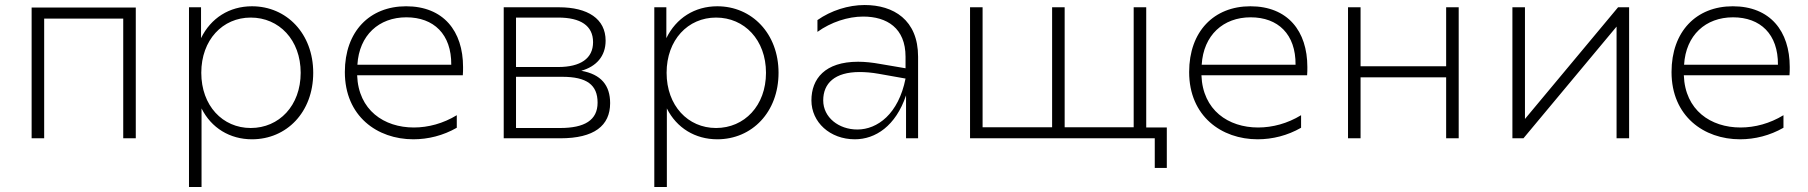

<svg xmlns="http://www.w3.org/2000/svg" viewBox="-20 -551 7205 765"><path d="M106 0H156V-477H471V0H521V-521H106Z M984 -526C894 -526 820 -479 781 -399V-522H733V194H783V-119C822 -41 896 4 984 4C1122 4 1228 -104 1228 -261C1228 -417 1122 -526 984 -526ZM979 -481C1092 -481 1178 -392 1178 -261C1178 -130 1092 -41 979 -41C867 -41 782 -130 782 -261C782 -392 867 -481 979 -481Z M1627 4C1686 4 1746 -11 1800 -42V-92C1746 -59 1686 -43 1629 -43C1510 -43 1408 -112 1403 -251H1824C1825 -262 1825 -273 1825 -284C1825 -427 1747 -526 1598 -526C1453 -526 1354 -426 1354 -264C1354 -88 1483 4 1627 4ZM1778 -293H1404C1411 -411 1490 -482 1599 -482C1708 -482 1779 -415 1778 -293Z M1987 0H2213C2347 0 2411 -50 2411 -140C2411 -211 2375 -255 2296 -269C2356 -286 2393 -327 2393 -389C2393 -476 2322 -522 2207 -522H1987ZM2212 -41H2036V-245H2220C2318 -245 2361 -213 2361 -142C2361 -72 2309 -41 2212 -41ZM2204 -284H2036V-481H2204C2293 -481 2343 -449 2343 -383C2343 -318 2293 -284 2204 -284Z M2838 -526C2748 -526 2674 -479 2635 -399V-522H2587V194H2637V-119C2676 -41 2750 4 2838 4C2976 4 3082 -104 3082 -261C3082 -417 2976 -526 2838 -526ZM2833 -481C2946 -481 3032 -392 3032 -261C3032 -130 2946 -41 2833 -41C2721 -41 2636 -130 2636 -261C2636 -392 2721 -481 2833 -481Z M3590 0H3638V-325C3638 -472 3540 -531 3425 -531C3360 -531 3291 -509 3237 -471V-424C3291 -463 3359 -485 3419 -485C3514 -485 3588 -439 3588 -325V-279L3488 -296C3455 -302 3426 -305 3399 -305C3267 -305 3213 -237 3213 -151C3213 -64 3287 4 3386 4C3468 4 3549 -49 3590 -171ZM3260 -151C3260 -219 3306 -264 3405 -264C3427 -264 3453 -262 3481 -257L3588 -238C3560 -97 3476 -35 3396 -35C3322 -35 3260 -83 3260 -151Z M4581 118H4629V-43H4547V-522H4497V-44H4222V-522H4172V-44H3895V-522H3845V0H4581Z M4991 4C5050 4 5110 -11 5164 -42V-92C5110 -59 5050 -43 4993 -43C4874 -43 4772 -112 4767 -251H5188C5189 -262 5189 -273 5189 -284C5189 -427 5111 -526 4962 -526C4817 -526 4718 -426 4718 -264C4718 -88 4847 4 4991 4ZM5142 -293H4768C4775 -411 4854 -482 4963 -482C5072 -482 5143 -415 5142 -293Z M5351 0H5401V-243H5742V0H5792V-522H5742V-287H5401V-522H5351Z M6006 0H6050L6421 -445V0H6471V-522H6427L6056 -77V-522H6006Z M6913 4C6972 4 7032 -11 7086 -42V-92C7032 -59 6972 -43 6915 -43C6796 -43 6694 -112 6689 -251H7110C7111 -262 7111 -273 7111 -284C7111 -427 7033 -526 6884 -526C6739 -526 6640 -426 6640 -264C6640 -88 6769 4 6913 4ZM7064 -293H6690C6697 -411 6776 -482 6885 -482C6994 -482 7065 -415 7064 -293Z"/></svg>

Font: Chess Sans Light
Style: Regular
Weight: 300
Designer: Wolf Bōese
Foundry: Wolf Bōese
Version: Version 7.223;Glyphs 3.3 (3306)